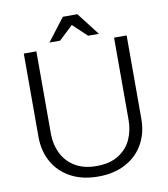

<svg xmlns="http://www.w3.org/2000/svg" viewBox="-104 -1037 1029 1173"><g transform="rotate(-10 411.0 -450.5)"><path d="M411 -891 324 -809H258L366 -950H456L565 -809H498ZM730 -770V-253Q730 -166 692 -97.5Q654 -29 581.5 10Q509 49 411 49Q312 49 240 10Q168 -29 130 -97.5Q92 -166 92 -253V-770H170V-258Q170 -193 196.5 -138Q223 -83 277 -49.5Q331 -16 411 -16Q495 -16 549 -50.5Q603 -85 627.5 -140Q652 -195 652 -258V-770Z"/></g></svg>

Font: LINE Seed JP_TTF Regular
Style: Regular
Weight: 400
Designer: LINE & Fontrix & Fontworks
Version: Version 1.002